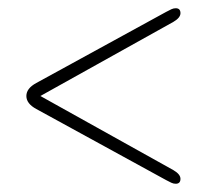

<svg xmlns="http://www.w3.org/2000/svg" viewBox="-20 -575 510 466"><path d="M418 -141Q418 -129 406.5 -129Q401 -129 395.8 -131.5Q390.5 -134 383 -138L68 -310.5Q44 -323.5 44 -342Q44 -360.5 68 -373.5L383 -546Q390.5 -550 395.8 -552.5Q401 -555 406.5 -555Q418 -555 418 -543Q418 -532 401 -522L78 -342L401 -162Q418 -152 418 -141Z"/></svg>

Font: Fraunces 72pt SuperSoft Thin
Style: Regular
Weight: 100
Version: Version 1.000;[b76b70a41]